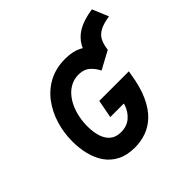

<svg xmlns="http://www.w3.org/2000/svg" viewBox="-197 -1021 1239 1239"><g transform="rotate(-45 422.0 -402.0)"><path d="M546.5 -558.5 551 -583Q562.5 -650 588.2 -697.2Q614 -744.5 663.8 -773.5Q713.5 -802.5 798.5 -815.5L844.5 -705.5Q790.5 -697 759.2 -681.5Q728 -666 712.5 -641.8Q697 -617.5 690.5 -582.5L686.5 -558.5ZM365 12Q294.5 12 245 -13.2Q195.5 -38.5 165 -82.2Q134.5 -126 120.5 -182.5Q106.5 -239 106.5 -301Q106.5 -381 129 -454.8Q151.5 -528.5 195.2 -586.8Q239 -645 303.2 -678.5Q367.5 -712 451 -712Q519.5 -712 565.5 -688.2Q611.5 -664.5 640.5 -629Q669.5 -593.5 686.5 -558.5L563.5 -492Q546.5 -527.5 517.2 -553.2Q488 -579 440.5 -579Q402.5 -579 371.5 -563.8Q340.5 -548.5 316.8 -521.8Q293 -495 276.8 -459.8Q260.5 -424.5 252.2 -384Q244 -343.5 244 -301.5Q244 -251 256.5 -210.2Q269 -169.5 297.2 -145.5Q325.5 -121.5 372 -121.5Q425.5 -121.5 460.8 -151.8Q496 -182 512 -229.5L514.5 -240H391L414.5 -364H684.5L680 -338.5Q664.5 -238.5 633.5 -170.8Q602.5 -103 560.5 -63Q518.5 -23 468.8 -5.5Q419 12 365 12Z"/></g></svg>

Font: Overpass ExtraBold
Style: Italic
Weight: 800
Italic angle: -10°
Designer: Delve Withrington, Dave Bailey, Thomas Jockin
Foundry: Delve Fonts LLC
Version: Version 4.000